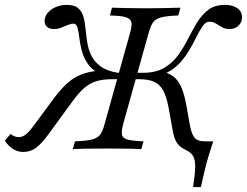

<svg xmlns="http://www.w3.org/2000/svg" viewBox="-68 -602 997 775"><path d="M711.3 153.2Q719.4 101.6 719.8 72.6Q720.2 43.5 712.1 29Q704 14.5 686.3 5.6Q670.2 -1.6 658.9 -11.3Q647.6 -21 641.1 -34.3Q634.7 -47.6 630.6 -66.9L612.1 -169.4Q604 -211.3 591.1 -235.9Q578.2 -260.5 555.2 -271.4Q532.3 -282.3 492.7 -282.3H451.6L458.1 -308.1H508.1Q560.5 -308.1 594.4 -327.8Q628.2 -347.6 650.8 -379Q673.4 -410.5 691.1 -445.6Q708.9 -480.6 727.8 -511.7Q746.8 -542.7 773 -562.5Q799.2 -582.3 840.3 -582.3Q871 -582.3 889.9 -569Q908.9 -555.6 908.9 -532.3Q908.9 -512.1 894.8 -498.4Q880.6 -484.7 858.9 -484.7Q841.1 -484.7 827.8 -492.3Q814.5 -500 802.8 -507.3Q791.1 -514.5 777.4 -514.5Q762.9 -514.5 750.4 -497.2Q737.9 -479.8 724.6 -452.4Q711.3 -425 693.1 -394.8Q675 -364.5 649.6 -339.5Q624.2 -314.5 588.7 -301.6L594.4 -311.3Q622.6 -303.2 639.5 -286.7Q656.5 -270.2 666.9 -242.7Q677.4 -215.3 684.7 -174.2L698.4 -96.8Q705.6 -58.9 718.1 -45.2Q730.6 -31.5 757.3 -31.5H792.7Q784.7 -8.1 775 23.8Q765.3 55.6 757.3 89.9Q749.2 124.2 742.7 153.2ZM25.8 11.3Q4 11.3 -14.5 0Q-33.1 -11.3 -48.4 -33.9L-25.8 -61.3Q-8.9 -48.4 8.1 -48.4Q21.8 -48.4 35.1 -58.5Q48.4 -68.5 65.3 -91.1L144.4 -198.4Q173.4 -237.9 199.6 -262.5Q225.8 -287.1 256.9 -300Q287.9 -312.9 330.6 -316.9L338.7 -302.4Q304 -318.5 286.7 -344Q269.4 -369.4 262.1 -397.6Q254.8 -425.8 252 -450.4Q249.2 -475 244.8 -490.7Q240.3 -506.5 229 -506.5Q218.5 -506.5 205.6 -501.2Q192.7 -496 179 -490.3Q165.3 -484.7 150 -484.7Q131.5 -484.7 121.8 -493.5Q112.1 -502.4 112.1 -516.9Q112.1 -534.7 124.2 -549.6Q136.3 -564.5 156.9 -573.4Q177.4 -582.3 201.6 -582.3Q232.3 -582.3 247.6 -569Q262.9 -555.6 269 -533.9Q275 -512.1 277.4 -485.1Q279.8 -458.1 284.3 -430.2Q288.7 -402.4 300.8 -377.4Q312.9 -352.4 338.3 -333.9Q363.7 -315.3 408.1 -308.1H432.3L425 -282.3H384.7Q348.4 -282.3 322.2 -274.6Q296 -266.9 273.4 -248Q250.8 -229 225 -193.5L125 -56.5Q100 -22.6 77.8 -5.6Q55.6 11.3 25.8 11.3ZM225.8 0 234.7 -31.5Q279.8 -33.1 302.8 -38.7Q325.8 -44.4 336.3 -58.5Q346.8 -72.6 354 -100.8L457.3 -470.2Q465.3 -499.2 462.1 -512.9Q458.9 -526.6 439.1 -532.7Q419.4 -538.7 375.8 -539.5L383.9 -571Q407.3 -570.2 442.7 -569.4Q478.2 -568.5 521 -568.5Q561.3 -568.5 598 -569.4Q634.7 -570.2 660.5 -571L651.6 -539.5Q607.3 -537.9 584.3 -532.3Q561.3 -526.6 550.8 -512.9Q540.3 -499.2 532.3 -470.2L429 -100.8Q421.8 -72.6 424.2 -58.5Q426.6 -44.4 446.8 -38.7Q466.9 -33.1 511.3 -31.5L502.4 0Q479 -1.6 442.7 -2Q406.5 -2.4 365.3 -2.4Q322.6 -2.4 286.7 -2Q250.8 -1.6 225.8 0Z"/></svg>

Font: Playfair 12pt Light
Style: Italic
Weight: 300
Italic angle: -15.6°
Designer: Claus Eggers Sørensen
Foundry: Claus Eggers Sørensen
Version: Version 2.000;gftools[0.9.28]